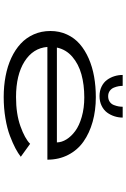

<svg xmlns="http://www.w3.org/2000/svg" viewBox="167 -871 716 1090"><g transform="rotate(90 525.0 -326.0)"><path d="M647.5 -664.5Q647.5 -640.5 640.2 -617.8Q633 -595 618.8 -575.8Q604.5 -556.5 580.2 -544.8Q556 -533 525.5 -533Q495 -533 471.2 -544.8Q447.5 -556.5 433.5 -575.8Q419.5 -595 412.5 -617.8Q405.5 -640.5 405.5 -664.5H467.5Q467.5 -653.5 469.5 -641.5Q471.5 -629.5 477.2 -615Q483 -600.5 495.8 -591.2Q508.5 -582 526.5 -582Q545 -582 558 -591Q571 -600 576.5 -614.8Q582 -629.5 584 -641.2Q586 -653 586 -664.5ZM870 -86Q850 -70.5 821.8 -55.5Q793.5 -40.5 751.5 -24.5Q709.5 -8.5 651.8 1.2Q594 11 531 11Q468 11 411.8 0.2Q355.5 -10.5 308.8 -32.2Q262 -54 228 -85.5Q194 -117 175 -160Q156 -203 156 -254.5Q156 -305.5 175.8 -348.2Q195.5 -391 230.2 -421Q265 -451 312.5 -471.8Q360 -492.5 415 -502.2Q470 -512 531.5 -512Q607 -512 671.2 -494Q735.5 -476 783.8 -442Q832 -408 859.2 -355.2Q886.5 -302.5 886.5 -237H246.5Q253 -155.5 329.2 -107.2Q405.5 -59 531 -59Q626.5 -59 696.5 -84Q766.5 -109 796.5 -139ZM533 -446.5Q460.5 -446.5 402 -430.2Q343.5 -414 302.2 -378.5Q261 -343 250 -291H788.5Q788 -318.5 771.2 -345.5Q754.5 -372.5 723.8 -395.2Q693 -418 643.2 -432.2Q593.5 -446.5 533 -446.5Z"/></g></svg>

Font: League Mono Extended Light
Style: Regular
Weight: 300
Width: 9
Designer: Tyler Finck
Foundry: The League of Moveable Type / Tyler Finck
Version: Version 2.210